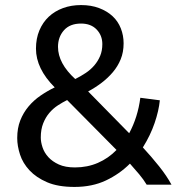

<svg xmlns="http://www.w3.org/2000/svg" viewBox="-20 -729 710 758"><path d="M48 -184Q48 -223 60 -253.5Q72 -284 92.5 -308.5Q113 -333 140 -351.5Q167 -370 196 -384Q122 -458 122 -537Q122 -577 135.5 -609Q149 -641 172.5 -663Q196 -685 228.5 -697Q261 -709 300 -709Q340 -709 371.5 -697Q403 -685 424.5 -665Q446 -645 457 -617Q468 -589 468 -558Q468 -523 456.5 -495Q445 -467 425.5 -444Q406 -421 381 -402Q356 -383 328 -368L490 -203Q524 -266 534 -343L611 -333Q607 -292 590.5 -243.5Q574 -195 544 -147Q579 -109 608.5 -72Q638 -35 657 0H559Q547 -20 529.5 -41Q512 -62 493 -83Q452 -42 398 -16.5Q344 9 274 9Q209 9 166 -9.5Q123 -28 96.5 -56.5Q70 -85 59 -119Q48 -153 48 -184ZM141 -186Q141 -168 148 -147Q155 -126 171 -108.5Q187 -91 212.5 -79.5Q238 -68 276 -68Q325 -68 366.5 -86Q408 -104 440 -137L245 -334Q227 -325 208.5 -313Q190 -301 175 -283.5Q160 -266 150.5 -242Q141 -218 141 -186ZM384 -555Q384 -589 361.5 -612.5Q339 -636 300 -636Q256 -636 232.5 -609.5Q209 -583 209 -544Q209 -479 277 -417Q299 -428 318.5 -441Q338 -454 352.5 -471Q367 -488 375.5 -508.5Q384 -529 384 -555Z"/></svg>

Font: Ekushey Amar Bangla
Style: Regular
Weight: 400
Designer: Al Mamun Sumon
Foundry: Al Mamun Sumon
Version: Version 1.0